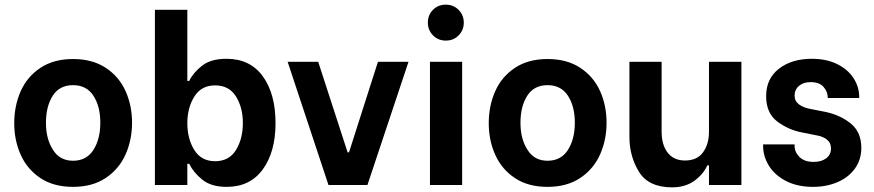

<svg xmlns="http://www.w3.org/2000/svg" viewBox="-20 -793 3746 823"><path d="M41 -265Q41 -339 68.5 -401.5Q96 -464 153 -502Q210 -540 293 -540Q376 -540 433 -502.5Q490 -465 518 -403Q546 -341 546 -267Q546 -193 518 -130.5Q490 -68 433 -30Q376 8 293 8Q210 8 153.5 -29.5Q97 -67 69 -129Q41 -191 41 -265ZM207 -151Q236 -104 293 -104Q351 -104 380.5 -150.5Q410 -197 410 -267Q410 -337 380.5 -382.5Q351 -428 293 -428Q235 -428 206 -382.5Q177 -337 177 -267Q177 -197 207 -151Z M644 0V-751H783V-446H791Q807 -480 845 -510.5Q883 -541 951 -541Q1052 -541 1106.5 -466Q1161 -391 1161 -265Q1161 -142 1106.5 -67Q1052 8 952 8Q885 8 847 -23Q809 -54 791 -91H783V0ZM783 -265Q783 -198 813 -150Q843 -102 902 -102Q962 -102 991.5 -150Q1021 -198 1021 -266Q1021 -332 991.5 -379.5Q962 -427 902 -427Q843 -427 813 -379Q783 -331 783 -265Z M1213 -528H1344L1470 -140H1476L1600 -528H1731L1555 0H1388Z M1823 -528H1961V0H1823ZM1836 -751Q1858 -773 1891 -773Q1924 -773 1946 -750.5Q1968 -728 1968 -696Q1968 -664 1946 -641.5Q1924 -619 1891 -619Q1858 -619 1836 -641.5Q1814 -664 1814 -696Q1814 -729 1836 -751Z M2075 -265Q2075 -339 2102.5 -401.5Q2130 -464 2187 -502Q2244 -540 2327 -540Q2410 -540 2467 -502.5Q2524 -465 2552 -403Q2580 -341 2580 -267Q2580 -193 2552 -130.5Q2524 -68 2467 -30Q2410 8 2327 8Q2244 8 2187.5 -29.5Q2131 -67 2103 -129Q2075 -191 2075 -265ZM2241 -151Q2270 -104 2327 -104Q2385 -104 2414.5 -150.5Q2444 -197 2444 -267Q2444 -337 2414.5 -382.5Q2385 -428 2327 -428Q2269 -428 2240 -382.5Q2211 -337 2211 -267Q2211 -197 2241 -151Z M2678 -528H2816V-229Q2816 -172 2842 -138.5Q2868 -105 2916 -105Q2968 -105 2993.5 -140Q3019 -175 3019 -229V-528H3158V0H3019V-84H3012Q2994 -45 2955.5 -17.5Q2917 10 2861 10Q2760 10 2719 -56.5Q2678 -123 2678 -206Z M3251 -168V-174H3386V-168Q3386 -141 3407 -120Q3428 -99 3468 -99Q3501 -99 3521.5 -114.5Q3542 -130 3542 -157Q3542 -181 3524 -195Q3506 -209 3479 -213L3419 -225Q3360 -236 3312 -272Q3264 -308 3264 -381Q3264 -456 3319 -498.5Q3374 -541 3460 -541Q3523 -541 3569 -518Q3615 -495 3639 -457.5Q3663 -420 3663 -377V-373H3528V-376Q3528 -400 3510 -420.5Q3492 -441 3455 -441Q3424 -441 3405 -425Q3386 -409 3386 -383Q3386 -359 3405.5 -345Q3425 -331 3454 -326L3520 -313Q3584 -299 3628 -262.5Q3672 -226 3672 -159Q3672 -109 3645 -71Q3618 -33 3570.5 -12.5Q3523 8 3465 8Q3398 8 3349.5 -17Q3301 -42 3276 -82.5Q3251 -123 3251 -168Z"/></svg>

Font: Lopes Sans
Style: Bold
Weight: 700
Designer: Gabriel Lam, Diego Maldonado
Foundry: TypeRant, Foresti Design
Version: Version 4.000